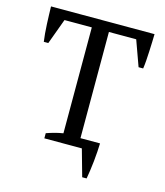

<svg xmlns="http://www.w3.org/2000/svg" viewBox="-118 -753 848 985"><g transform="rotate(15 305.5 -260.5)"><path d="M172.4 -27.3Q193.4 -34.7 214.6 -40.5Q235.8 -46.4 260.3 -50.3V-612.8H115.2L65.4 -477.5H41.5Q38.6 -496.6 36.6 -520.8Q34.7 -544.9 33.4 -570.1Q32.2 -595.2 31.5 -619.4Q30.8 -643.6 30.3 -662.6H580.1Q579.6 -643.6 578.9 -619.6Q578.1 -595.7 576.9 -570.6Q575.7 -545.4 574 -521.2Q572.3 -497.1 569.3 -477.5H544.9L496.1 -612.8H351.1V-48.8H455.1Q454.6 -30.3 452.9 -4.9Q451.2 20.5 448.5 46.9Q445.8 73.2 442.1 98.6Q438.5 124 435.1 142.6H411.6L371.6 0H172.4Z"/></g></svg>

Font: PT Astra Serif
Style: Regular
Weight: 400
Designer: A.Korolkova, I. Chaeva
Foundry: ParaType Ltd
Version: Version 1.002